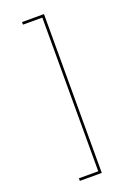

<svg xmlns="http://www.w3.org/2000/svg" viewBox="-172 -862 720 1045"><g transform="rotate(-20 188.5 -340.0)"><path d="M100 -800H227V120H100V105H212V-785H100Z"/></g></svg>

Font: Kalnia Thin
Style: Regular
Weight: 100
Version: Version 1.105